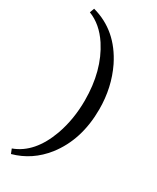

<svg xmlns="http://www.w3.org/2000/svg" viewBox="-200 -693 731 896"><g transform="rotate(30 165.0 -244.5)"><path d="M25.4 -634.8 16.6 -610.4C60.9 -593.4 98.6 -561.2 129.9 -513.7C178.1 -439.5 202.1 -349 202.1 -242.2C202.1 -174.5 191.7 -111.3 170.9 -52.7C137.7 39.1 86.9 97.3 18.6 122.1L28.3 146.5C94.7 128.3 150.1 91.1 194.3 35.2C252.3 -39.1 281.2 -130.9 281.2 -240.2C281.2 -318.4 265.3 -390.3 233.4 -456.1C186.5 -550.5 117.2 -610 25.4 -634.8Z"/></g></svg>

Font: Abhaya Libre
Style: Regular
Weight: 400
Designer: Pushpananda Ekanayake, Sol Matas, Pathum Egodawatta
Foundry: Mooniak
Version: Version 1.041; ; ttfautohint (v1.5)